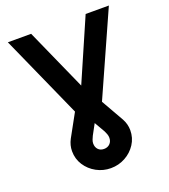

<svg xmlns="http://www.w3.org/2000/svg" viewBox="-167 -842 1046 1188"><g transform="rotate(-20 356.5 -248.0)"><path d="M529.8 -29.3Q549.8 7.3 549.8 46.9Q549.8 97.7 523.2 138.7Q496.6 179.7 452.9 203.6Q409.2 227.5 357.9 227.5Q307.1 227.5 263.4 203.6Q219.7 179.7 193.1 138.7Q166.5 97.7 166.5 46.9Q166.5 7.3 186 -29.3L267.6 -177.7L23.9 -722.7H177.2L358.9 -315.9L536.1 -722.7H689L445.3 -177.7ZM397.9 0 357.9 -69.3 320.3 0Q315.9 8.8 310.8 21.7Q305.7 34.7 305.7 46.9Q305.7 70.8 319.8 85.9Q334 101.1 357.9 101.1Q382.3 101.1 397.2 85.9Q412.1 70.8 412.1 46.9Q412.1 34.7 407.5 22Q402.8 9.3 397.9 0Z"/></g></svg>

Font: Giphurs
Style: Bold
Weight: 700
Version: Version 0.920; ttfautohint (v1.8.4.7-5d5b)